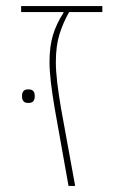

<svg xmlns="http://www.w3.org/2000/svg" viewBox="-20 -616 402 636"><path d="M50 -596H319V-576H209Q189 -541 177 -502.5Q165 -464 165 -410Q165 -381 169.5 -343Q174 -305 182 -258L229 0H207L161 -258Q153 -305 148.5 -343.5Q144 -382 144 -411Q144 -462 155.5 -500Q167 -538 190 -573V-576H50ZM74 -275Q62 -275 57.5 -281Q53 -287 53 -295V-300Q53 -308 57.5 -314Q62 -320 74 -320Q86 -320 90.5 -314Q95 -308 95 -300V-295Q95 -287 90.5 -281Q86 -275 74 -275Z"/></svg>

Font: IBM Plex Sans Hebrew Thin
Style: Regular
Weight: 100
Designer: Mike Abbink, Paul van der Laan, Pieter van Rosmalen, Yanek Iontef
Foundry: Bold Monday
Version: Version 1.2